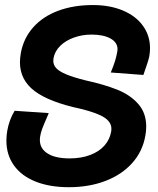

<svg xmlns="http://www.w3.org/2000/svg" viewBox="-20 -750 640 780"><path d="M6 -178.5Q6 -199.5 9.5 -219Q17.5 -264 39.5 -300L178 -290.5L170.5 -272.5Q158.5 -245.5 152 -228.2Q145.5 -211 143 -195Q142 -190 142 -181Q142 -146 173.8 -126.2Q205.5 -106.5 262.5 -106.5Q309.5 -106.5 346 -120.2Q382.5 -134 404.2 -158.5Q426 -183 431.5 -215Q432.5 -219 432.5 -227.5Q432.5 -253.5 404.5 -272.2Q376.5 -291 307.5 -308Q180.5 -335 120.8 -380Q61 -425 61 -497.5Q61 -511.5 64.5 -534Q75.5 -594.5 114.8 -638.8Q154 -683 216.2 -706.2Q278.5 -729.5 357.5 -729.5Q426 -729.5 478.8 -707.5Q531.5 -685.5 560.5 -645.5Q589.5 -605.5 589.5 -554Q589.5 -538.5 586.5 -521Q583 -503 562.5 -445.5L430 -455.5Q441 -482 447 -501Q453 -520 456.5 -540.5Q457.5 -546.5 457.5 -550Q457.5 -578 428.5 -593.8Q399.5 -609.5 352 -609.5Q313.5 -609.5 279.8 -597.2Q246 -585 224.2 -563.2Q202.5 -541.5 197.5 -514Q196.5 -506 196.5 -503Q196.5 -486 208.5 -473Q220.5 -460 249 -448Q277.5 -436 327.5 -423.5Q402.5 -407 455.5 -386Q508.5 -365 541.2 -328.2Q574 -291.5 574 -236Q574 -217 570.5 -199Q559.5 -135 517.2 -87.8Q475 -40.5 408.5 -15Q342 10.5 259.5 10.5Q181.5 10.5 124.2 -12.5Q67 -35.5 36.5 -78.2Q6 -121 6 -178.5Z"/></svg>

Font: JuliaMono ExtraBold
Style: Italic
Weight: 800
Italic angle: -9°
Monospace: yes
Designer: cormullion
Foundry: corm
Version: Version 0.057; ttfautohint (v1.8.4)